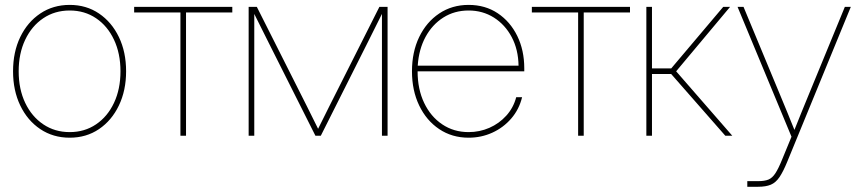

<svg xmlns="http://www.w3.org/2000/svg" viewBox="-20 -543 3440 768"><path d="M258.8 7.8Q192.4 7.8 141.1 -26.6Q89.8 -61 61 -121.1Q32.2 -181.2 32.2 -257.8Q32.2 -335 61 -394.8Q89.8 -454.6 141.1 -489Q192.4 -523.4 258.8 -523.4Q325.2 -523.4 376 -489Q426.8 -454.6 455.6 -394.8Q484.4 -335 484.4 -257.8Q484.4 -181.2 455.6 -121.1Q426.8 -61 376 -26.6Q325.2 7.8 258.8 7.8ZM258.8 -14.6Q318.4 -14.6 364.3 -45.7Q410.2 -76.7 436 -131.6Q461.9 -186.5 461.9 -257.8Q461.9 -329.1 436 -384Q410.2 -439 364.3 -470Q318.4 -501 258.8 -501Q199.2 -501 153.1 -470Q106.9 -439 80.8 -384Q54.7 -329.1 54.7 -257.8Q54.7 -186.5 80.8 -131.6Q106.9 -76.7 153.1 -45.7Q199.2 -14.6 258.8 -14.6Z M701.7 0V-493.2H516.6V-515.6H909.2V-493.2H724.1V0Z M974.6 0V-515.6H1007.3L1208 -117.2Q1219.2 -94.7 1230.2 -72.5Q1241.2 -50.3 1252.4 -27.8Q1263.7 -50.3 1274.7 -72.5Q1285.6 -94.7 1296.9 -117.2L1497.6 -515.6H1530.3V0H1507.8V-487.3Q1480 -431.2 1451.7 -375L1263.2 0H1241.7L1053.2 -375Q1024.9 -431.2 997.1 -487.3V0Z M1854.5 7.8Q1788.1 7.8 1736.8 -26.6Q1685.5 -61 1656.7 -121.1Q1627.9 -181.2 1627.9 -257.8Q1627.9 -335 1656.7 -394.8Q1685.5 -454.6 1736.8 -489Q1788.1 -523.4 1854.5 -523.4Q1920.9 -523.4 1970.9 -490Q2021 -456.5 2049.1 -399.2Q2077.1 -341.8 2077.1 -269.5V-257.8H1650.4Q1650.4 -186.5 1676.5 -131.6Q1702.6 -76.7 1748.8 -45.7Q1794.9 -14.6 1854.5 -14.6Q1898.4 -14.6 1937.5 -31.7Q1976.6 -48.8 2005.1 -80.3Q2033.7 -111.8 2044.9 -154.3H2068.4Q2056.6 -105.5 2024.9 -68.8Q1993.2 -32.2 1949 -12.2Q1904.8 7.8 1854.5 7.8ZM1650.9 -280.3H2054.2Q2053.2 -344.7 2026.9 -394.5Q2000.5 -444.3 1955.6 -472.7Q1910.6 -501 1854.5 -501Q1797.9 -501 1753.4 -472.9Q1709 -444.8 1682.1 -395.3Q1655.3 -345.7 1650.9 -280.3Z M2292.5 0V-493.2H2107.4V-515.6H2500V-493.2H2314.9V0Z M2565.4 0V-515.6H2587.9V-269.5H2665L2873 -515.6H2900.4L2684.6 -257.8L2909.2 0H2881.3L2664.6 -247.1H2587.9V0Z M2969.2 204.1V181.6H3012.2Q3038.1 181.6 3053.7 175.3Q3069.3 168.9 3081.5 150.1Q3093.8 131.3 3108.4 95.2L3146 3.9L2930.2 -515.6H2954.1L3100.1 -164.1Q3114.7 -128.9 3129.2 -93.8Q3143.6 -58.6 3157.7 -23.4Q3171.9 -58.6 3186 -93.8Q3200.2 -128.9 3214.8 -164.1L3359.4 -515.6H3383.3L3129.4 103Q3112.8 143.6 3097.9 165.5Q3083 187.5 3063.2 195.8Q3043.5 204.1 3012.2 204.1Z"/></svg>

Font: Inter Display Thin
Style: Regular
Weight: 100
Designer: Rasmus Andersson
Foundry: rsms
Version: Version 4.000;git-a52131595